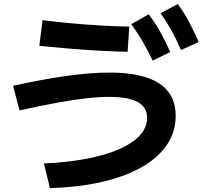

<svg xmlns="http://www.w3.org/2000/svg" viewBox="-20 -875 1040 965"><path d="M200.7 -53.3Q321.7 -59 417.4 -77.5Q513 -96 580.7 -126.1Q648.4 -156.3 683.9 -195.8Q719.4 -235.3 719.4 -283Q719.4 -336.4 672.2 -362.2Q625 -388.1 527.3 -388.1Q478 -388.1 416.7 -381.4Q355.3 -374.7 273.5 -359.9Q191.7 -345.1 78 -320.1L45.7 -443.7Q193.7 -476.7 315.7 -493.5Q437.7 -510.3 530.3 -510.3Q696.7 -510.3 779.8 -455.8Q863 -401.3 863 -292.7Q863 -213 819.5 -148.2Q776 -83.3 693.8 -35.8Q611.7 11.7 494.8 38.8Q378 66 231 70.3ZM621.4 -614.7Q555.4 -616 480.4 -620.2Q405.4 -624.4 328.4 -630.7Q251.4 -637.1 177.7 -644.4L193.7 -773.7Q257.7 -765.3 331.7 -758.5Q405.7 -751.7 482 -747Q558.4 -742.3 629.7 -741.3ZM747.3 -570Q721.7 -624 696.3 -667.3Q671 -710.7 640 -753.3L727.3 -803.3Q760 -760.3 785.5 -714.3Q811 -668.3 836 -614ZM889.7 -623.3Q866 -678.3 841.7 -722.3Q817.3 -766.3 787.3 -808.3L873.6 -855Q905.6 -810.7 930.3 -764.5Q955 -718.3 978.3 -663.7Z"/></svg>

Font: M PLUS 1 Thin
Style: Regular
Weight: 100
Designer: Coji Morishita
Foundry: UNDERFOREST DESIGN
Version: Version 1.001